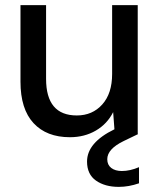

<svg xmlns="http://www.w3.org/2000/svg" viewBox="-20 -524 627 750"><path d="M253 12Q162 12 111 -43Q60 -98 60 -205V-504H160V-216Q160 -73 280 -73Q341 -73 379.5 -116Q418 -159 418 -235V-504H518V-2L519 0L463 27Q399 58 399 98Q399 120 414.5 132Q430 144 456 144Q488 144 523 129V192Q483 206 444 206Q390 206 355 181.5Q320 157 320 107Q320 33 427 -19L422 -86Q399 -40 354.5 -14Q310 12 253 12Z"/></svg>

Font: AWOL-DM Medium
Style: Regular
Weight: 500
Designer: Colophon Foundry, Jonny Pinhorn, Mikhail Sharanda
Foundry: Colophon Foundry
Version: Version 1.000;Glyphs 3.2.3 (3260)